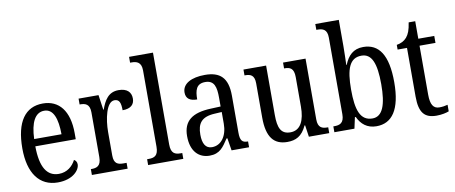

<svg xmlns="http://www.w3.org/2000/svg" viewBox="-67 -1039 3148 1328"><g transform="rotate(-10 1507.0 -375.0)"><path d="M248 10C355 10 404 -50 404 -90C404 -108 394 -119 384 -124C363 -83 324 -47 265 -47C183 -47 138 -114 137 -263H421V-305C421 -463 352 -546 239 -546C116 -546 46 -452 46 -264C46 -90 119 10 248 10ZM330 -314H138C142 -430 176 -495 240 -495C305 -495 329 -422 330 -314Z M488 0H739V-41H717C680 -41 650 -49 650 -108V-273C650 -362 674 -482 731 -482C764 -482 775 -459 775 -404C834 -404 859 -431 859 -472C859 -517 830 -546 771 -546C699 -546 670 -494 647 -431H644L629 -536H489V-495H492C529 -495 560 -486 560 -427V-113C560 -50 529 -41 491 -41H488Z M883 0H1130V-41H1119C1079 -41 1051 -52 1051 -115V-760H883V-719H894C928 -719 962 -710 962 -651V-115C962 -52 934 -41 894 -41H883Z M1314 10C1386 10 1412 -31 1449 -87H1455L1469 0H1592V-41H1589C1551 -41 1537 -57 1537 -113V-372C1537 -499 1483 -546 1377 -546C1284 -546 1218 -513 1218 -450C1218 -408 1245 -388 1296 -388C1296 -452 1308 -497 1371 -497C1436 -497 1447 -447 1447 -373V-312L1377 -309C1246 -304 1183 -256 1183 -150C1183 -41 1240 10 1314 10ZM1340 -45C1295 -45 1275 -82 1275 -144C1275 -223 1305 -265 1397 -270L1448 -273V-191C1448 -106 1406 -45 1340 -45Z M1860 10C1918 10 1963 -10 1996 -82H2000L2012 0H2155V-41H2151C2114 -41 2083 -49 2083 -109V-536H1925V-495H1928C1965 -495 1994 -486 1994 -422V-215C1994 -118 1964 -52 1892 -52C1825 -52 1806 -99 1806 -189V-536H1647V-495H1651C1688 -495 1717 -486 1717 -427V-186C1717 -48 1766 10 1860 10Z M2486 10C2595 10 2659 -76 2659 -269C2659 -461 2599 -546 2489 -546C2419 -546 2381 -506 2356 -444H2353C2354 -472 2356 -540 2356 -575V-760H2191V-719H2198C2236 -719 2267 -710 2267 -651V-113C2267 -50 2235 -41 2198 -41H2191V0H2332L2349 -78H2355C2379 -26 2420 10 2486 10ZM2468 -48C2382 -48 2356 -127 2356 -270C2356 -414 2383 -489 2467 -489C2539 -489 2568 -418 2568 -271C2568 -127 2539 -48 2468 -48Z M2908 10C2945 10 2978 2 2995 -5V-51C2976 -46 2959 -43 2936 -43C2895 -43 2875 -73 2875 -143V-487H2987V-536H2875V-659H2829C2821 -605 2810 -579 2792 -557C2774 -536 2750 -525 2721 -520V-487H2787V-145C2787 -30 2825 10 2908 10Z"/></g></svg>

Font: Noto Serif Myanmar Condensed
Style: Regular
Weight: 400
Width: 3
Designer: Ben Mitchell and the Monotype Design Team
Foundry: Monotype Imaging Inc.
Version: Version 2.106